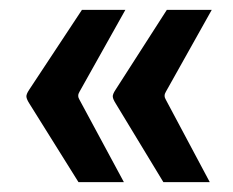

<svg xmlns="http://www.w3.org/2000/svg" viewBox="-20 -449 473 389"><path d="M39 -240Q34 -248 33.5 -253Q33 -258 39 -267L146 -429H234L141 -263Q136 -255 141 -247L231 -80H139ZM214 -240Q209 -248 208.5 -253Q208 -258 214 -267L318 -429H409L316 -263Q311 -255 316 -247L405 -80H311Z"/></svg>

Font: Gemunu Libre ExtraLight
Style: Bold
Weight: 700
Version: Version 1.100